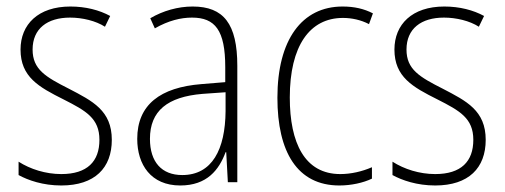

<svg xmlns="http://www.w3.org/2000/svg" viewBox="-20 -559 1548 589"><path d="M323 -130C323 -220 264 -249 191 -287C120 -323 80 -346 80 -407C80 -471 125 -505 195 -505C233 -505 274 -495 302 -477L318 -510C285 -528 243 -539 196 -539C97 -539 43 -484 43 -407C43 -323 99 -292 175 -254C244 -219 285 -196 285 -130C285 -64 248 -25 168 -25C120 -25 73 -40 37 -63V-22C66 -6 112 10 168 10C271 10 323 -44 323 -130Z M571 -539C526 -539 480 -526 441 -503L455 -472C497 -496 535 -505 569 -505C640 -505 671 -466 671 -353V-307L598 -301C472 -291 401 -238 401 -133C401 -54 443 10 533 10C615 10 652 -38 672 -92H674L679 0H708V-357C708 -486 666 -539 571 -539ZM601 -271 672 -276V-218C671 -101 631 -22 539 -22C476 -22 440 -62 440 -133C440 -219 494 -262 601 -271Z M1021 10C1057 10 1094 2 1121 -11V-46C1091 -33 1057 -25 1024 -25C915 -25 869 -120 869 -260C869 -418 930 -504 1032 -504C1059 -504 1087 -498 1112 -485L1124 -518C1097 -532 1067 -539 1031 -539C906 -539 831 -437 831 -259C831 -93 892 10 1021 10Z M1470 -130C1470 -220 1411 -249 1338 -287C1267 -323 1227 -346 1227 -407C1227 -471 1272 -505 1342 -505C1380 -505 1421 -495 1449 -477L1465 -510C1432 -528 1390 -539 1343 -539C1244 -539 1190 -484 1190 -407C1190 -323 1246 -292 1322 -254C1391 -219 1432 -196 1432 -130C1432 -64 1395 -25 1315 -25C1267 -25 1220 -40 1184 -63V-22C1213 -6 1259 10 1315 10C1418 10 1470 -44 1470 -130Z"/></svg>

Font: Noto Sans Devanagari Condensed ExtraLight
Style: Regular
Weight: 200
Width: 3
Designer: Jelle Bosma - Monotype Design Team
Foundry: Monotype Imaging Inc.
Version: Version 2.004